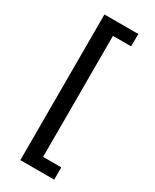

<svg xmlns="http://www.w3.org/2000/svg" viewBox="-191 -638 679 840"><g transform="rotate(30 148.0 -218.0)"><path d="M71.8 149.9V-585.9H242.7V-523.4H150.9V87.9H242.7V149.9Z"/></g></svg>

Font: Harmattan Medium
Style: Regular
Weight: 500
Designer: George W. Nuss III and SIL International
Foundry: SIL International
Version: Version 4.000